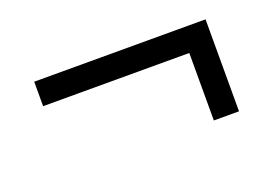

<svg xmlns="http://www.w3.org/2000/svg" viewBox="-51 -500 740 516"><g transform="rotate(-20 318.5 -241.5)"><path d="M489 -110V-303H71V-373H561V-110Z"/></g></svg>

Font: Libre Baskerville
Style: Bold
Weight: 700
Designer: Pablo Impallari, Rodrigo Fuenzalida
Foundry: Pablo Impallari, Rodrigo Fuenzalida
Version: Version 1.051; ttfautohint (v1.8.4.7-5d5b)